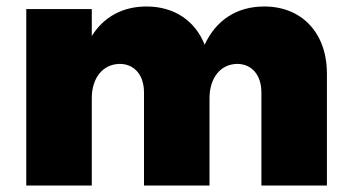

<svg xmlns="http://www.w3.org/2000/svg" viewBox="-20 -572 1074 592"><path d="M795 -552C710 -552 646 -510 611 -434C582 -508 517 -552 432 -552C358 -552 300 -520 263 -461V-544H61V0H263V-269C263 -331 296 -374 349 -375C394 -375 424 -341 424 -287V0H626V-269C626 -331 659 -374 711 -375C756 -375 786 -341 786 -287V0H988V-345C988 -471 910 -552 795 -552Z"/></svg>

Font: Montserrat ExtraBold
Style: Regular
Weight: 800
Designer: Julieta Ulanovsky
Foundry: Julieta Ulanovsky
Version: Version 4.000